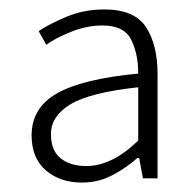

<svg xmlns="http://www.w3.org/2000/svg" viewBox="-20 -827 412 407"><path d="M154 -440Q107 -440 77 -466Q47 -492 47 -540Q47 -599 101.5 -629.5Q156 -660 273 -671Q273 -713 258 -743Q243 -773 197 -773Q164 -773 130.5 -759.5Q97 -746 78 -732L62 -761Q84 -776 121 -791.5Q158 -807 201 -807Q265 -807 289.5 -769.5Q314 -732 314 -670V-449H283L275 -492H271Q249 -472 219 -456Q189 -440 154 -440ZM163 -475Q189 -475 216.5 -488Q244 -501 273 -529V-642Q171 -631 129.5 -606Q88 -581 88 -543Q88 -508 108.5 -491.5Q129 -475 163 -475Z"/></svg>

Font: Noto Sans KR ExtraLight
Style: Regular
Weight: 250
Designer: Ryoko NISHIZUKA  (kana, bopomofo & ideographs); Paul D. Hunt (Latin, Greek & Cyrillic); Sandoll Communications , Soo-you
Foundry: Adobe
Version: Version 2.004-H2;hotconv 1.0.118;makeotfexe 2.5.65603